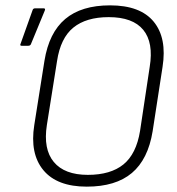

<svg xmlns="http://www.w3.org/2000/svg" viewBox="-20 -686 662 717"><path d="M304 11Q193 11 142 -50.5Q91 -112 108 -219L146 -459Q163 -564 223.5 -615Q284 -666 391 -666Q504 -666 554 -605Q604 -544 587 -436L550 -196Q533 -91 472.5 -40Q412 11 304 11ZM308 -33Q393 -33 441 -72Q489 -111 503 -197L539 -436Q554 -527 515 -574.5Q476 -622 386 -622Q302 -622 254 -583Q206 -544 193 -458L155 -219Q141 -129 181 -81Q221 -33 308 -33ZM61 -515Q53 -515 57 -523L102 -649Q104 -655 112 -655H143Q147 -655 148 -652.5Q149 -650 147 -646L95 -520Q93 -517 90.5 -516Q88 -515 84 -515Z"/></svg>

Font: Sofia Sans Semi Condensed Light
Style: Italic
Weight: 300
Italic angle: -9°
Version: Version 4.100